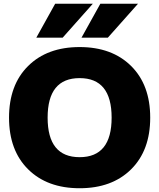

<svg xmlns="http://www.w3.org/2000/svg" viewBox="-20 -990 846 1020"><path d="M553 -790H413L513 -970H713ZM313 -790H173L273 -970H473ZM129.5 -639.5Q231 -740 403 -740Q575 -740 676.5 -639.5Q778 -539 778 -365Q778 -191 676.5 -90.5Q575 10 403 10Q231 10 129.5 -90.5Q28 -191 28 -365Q28 -539 129.5 -639.5ZM233 -365Q233 -155 403 -155Q573 -155 573 -365Q573 -575 403 -575Q233 -575 233 -365Z"/></svg>

Font: Mplus 1p Black
Style: Regular
Weight: 900
Version: Version 1.061